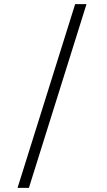

<svg xmlns="http://www.w3.org/2000/svg" viewBox="-20 -715 518 930"><path d="M65 195H120L399 -695H344Z"/></svg>

Font: KpMath
Style: Sans
Weight: 400
Version: Version 0.64